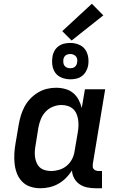

<svg xmlns="http://www.w3.org/2000/svg" viewBox="-20 -996 640 1024"><path d="M195 8Q167 8 141.5 -0.5Q116 -9 98 -27.5Q80 -46 70.5 -70.5Q61 -95 58 -122Q55 -149 56.5 -176.5Q58 -204 63 -232L80 -332Q84 -356 91.5 -380.5Q99 -405 111 -427.5Q123 -450 141.5 -469.5Q160 -489 182.5 -502.5Q205 -516 229.5 -522Q254 -528 279 -528Q304 -528 328 -521.5Q352 -515 370 -500Q388 -485 399 -464.5Q410 -444 416 -420L433 -520H541L475 -122Q474 -114 474.5 -107Q475 -100 479.5 -94.5Q484 -89 491.5 -86.5Q499 -84 506 -84H524V8H490Q467 8 445 3.5Q423 -1 405 -13Q387 -25 376 -44.5Q365 -64 364 -87Q350 -65 331.5 -46.5Q313 -28 290.5 -15.5Q268 -3 243.5 2.5Q219 8 195 8ZM253 -84Q274 -84 296 -90.5Q318 -97 336 -112Q354 -127 364.5 -148Q375 -169 378 -191L395 -291Q398 -308 398.5 -325.5Q399 -343 396.5 -359Q394 -375 387.5 -390Q381 -405 369 -415.5Q357 -426 341 -431Q325 -436 308 -436Q285 -436 262.5 -427Q240 -418 223.5 -400.5Q207 -383 198 -361Q189 -339 185 -317L169 -217Q166 -201 165.5 -185Q165 -169 167.5 -154Q170 -139 176.5 -125Q183 -111 194.5 -101.5Q206 -92 221.5 -88Q237 -84 253 -84ZM355 -573Q332 -573 310 -581.5Q288 -590 275.5 -607Q263 -624 259.5 -647Q256 -670 260 -694Q262 -710 270.5 -725Q279 -740 293 -750Q307 -760 323 -763.5Q339 -767 355 -767Q378 -767 399.5 -758.5Q421 -750 433.5 -733Q446 -716 450 -693Q454 -670 450 -646Q447 -630 438.5 -615Q430 -600 416.5 -590Q403 -580 387 -576.5Q371 -573 355 -573ZM354 -632Q360 -632 366.5 -633.5Q373 -635 378.5 -639Q384 -643 387 -649Q390 -655 391 -661Q393 -670 392 -679Q391 -688 385.5 -694.5Q380 -701 372 -704.5Q364 -708 355 -708Q349 -708 342.5 -706.5Q336 -705 330.5 -701Q325 -697 322 -691Q319 -685 318 -679Q317 -670 318 -661Q319 -652 324 -645.5Q329 -639 337 -635.5Q345 -632 354 -632ZM362 -780 312 -830 470 -976 531 -914Z"/></svg>

Font: Iosevka Etoile Semibold
Style: Italic
Weight: 600
Italic angle: -9°
Designer: Belleve Invis
Foundry: Belleve Invis
Version: Version 22.1.2; ttfautohint (v1.8.4)